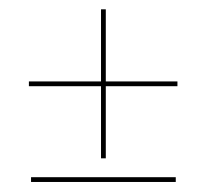

<svg xmlns="http://www.w3.org/2000/svg" viewBox="-20 -516 432 402"><path d="M191.5 -184.5V-335.5H40.5V-345.5H191.5V-496.5H201.5V-345.5H351.5V-335.5H201.5V-184.5ZM45 -135V-145H348V-135Z"/></svg>

Font: Imbue 100pt ExtraBold
Style: Regular
Weight: 800
Designer: Tyler Finck
Foundry: Etcetera Type Company
Version: Version 1.102; ttfautohint (v1.8.3)